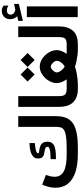

<svg xmlns="http://www.w3.org/2000/svg" viewBox="618 -1522 904 2180"><g transform="rotate(-90 1070.0 -432.0)"><path d="M477.5 -127Q564 -127 613.3 -134.8Q662.6 -142.6 685.3 -158.2Q708 -173.8 713.9 -196.5Q719.7 -219.2 719.7 -249V-676.8H841.3V-250Q841.3 -187.5 825 -140.6Q808.6 -93.8 768.6 -62.5Q728.5 -31.2 658.4 -15.6Q588.4 0 481 0H410.2Q292 0 206.3 -27.8Q120.6 -55.7 74.5 -112.5Q28.3 -169.4 28.3 -255.9Q28.3 -296.4 38.8 -333.7Q49.3 -371.1 63.5 -404.8L173.8 -363.3Q166 -341.8 159.4 -314.9Q152.8 -288.1 152.8 -263.2Q153.3 -195.3 212.4 -161.1Q271.5 -127 405.3 -127ZM353 -309.1Q387.2 -309.6 419.4 -312.3Q451.7 -314.9 472.4 -321.8Q493.2 -328.6 493.2 -341.8Q493.2 -361.3 479.7 -367.9Q466.3 -374.5 446.5 -377Q426.8 -379.4 407 -384.5Q387.2 -389.6 373.8 -404.8Q360.4 -419.9 360.4 -453.6Q360.4 -490.2 387 -511Q413.6 -531.7 453.9 -540.3Q494.1 -548.8 535.6 -549.3V-488.8Q511.2 -486.8 484.4 -482.7Q457.5 -478.5 438.7 -471.2Q419.9 -463.9 419.9 -453.1Q419.9 -443.8 433.1 -441.2Q446.3 -438.5 465.8 -435.8Q485.4 -433.1 504.9 -425Q524.4 -417 537.6 -398.2Q550.8 -379.4 550.8 -343.8Q550.8 -309.1 533.2 -289.6Q515.6 -270 486.8 -261.5Q458 -252.9 423.1 -250.7Q388.2 -248.5 353 -248.5Z M1161.1 0H1148.9Q1052.7 0 999.8 -52.5Q946.8 -105 946.8 -217.3V-676.8H1068.4V-216.8Q1068.4 -161.6 1087.6 -144.3Q1106.9 -127 1148.9 -127H1161.1Z M1398.9 -570.8 1478.5 -649.9 1558.1 -570.3 1478.5 -490.7ZM1234.4 -570.8 1314 -649.9 1393.6 -570.8 1314 -490.7ZM1548.3 -127.4Q1561 -127 1571 -127Q1581.1 -127 1589.4 -127H1635.7V0H1590.8Q1566.9 0 1533.7 -4.2Q1500.5 -8.3 1465.8 -15.6Q1431.2 -22.9 1401.9 -32.7Q1372.1 -22.5 1336.4 -15.1Q1300.8 -7.8 1266.6 -3.9Q1232.4 0 1207 0H1141.6V-127H1207.5Q1219.7 -127 1231.4 -127Q1243.2 -127 1258.8 -127.9Q1240.2 -153.8 1228.5 -182.4Q1216.8 -210.9 1216.8 -241.2Q1216.8 -275.4 1232.2 -309.3Q1247.6 -343.3 1273.9 -371.1Q1300.3 -398.9 1333.5 -415.8Q1366.7 -432.6 1402.3 -432.6Q1439 -432.6 1472.9 -416Q1506.8 -399.4 1533.4 -371.3Q1560.1 -343.3 1575.4 -309.1Q1590.8 -274.9 1590.8 -240.2Q1590.8 -209.5 1579.1 -181.4Q1567.4 -153.3 1548.3 -127.4ZM1402.3 -308.1Q1390.6 -308.1 1375.5 -296.9Q1360.4 -285.6 1349.1 -269.8Q1337.9 -253.9 1337.9 -239.3Q1337.9 -222.7 1348.9 -204.8Q1359.9 -187 1375.2 -172.1Q1390.6 -157.2 1404.3 -148.9Q1427.7 -161.1 1448.7 -187Q1469.7 -212.9 1469.7 -240.2Q1469.7 -254.4 1457.8 -270.3Q1445.8 -286.1 1429.9 -297.1Q1414.1 -308.1 1402.3 -308.1Z M1616.2 0V-127H1655.8Q1709.5 -127 1724.1 -147.2Q1738.8 -167.5 1738.8 -216.3V-676.8H1860.4V-216.8Q1860.4 -114.3 1812 -57.1Q1763.7 0 1655.3 0Z M1975.6 -688.5Q1960.9 -704.1 1951.4 -723.4Q1941.9 -742.7 1941.9 -768.6Q1941.9 -787.6 1947.3 -802.7Q1952.6 -817.9 1961.9 -829.6Q1975.1 -846.2 1994.6 -855Q2014.2 -863.8 2034.7 -863.8Q2055.7 -863.8 2068.8 -858.4Q2082 -853 2096.2 -844.7L2096.7 -789.6Q2082 -797.4 2069.3 -801.5Q2056.6 -805.7 2041.5 -805.7Q2032.7 -805.7 2022.9 -803.2Q2013.2 -800.8 2005.9 -793.9Q1993.7 -782.7 1993.7 -762.2Q1993.7 -747.1 2003.9 -733.4Q2014.2 -719.7 2037.6 -712.9Q2040 -712.4 2042.5 -711.7Q2044.9 -710.9 2047.4 -710.9Q2049.8 -710.9 2051.8 -710.9L2115.2 -724.1V-669.9L1923.3 -624V-676.3ZM1965.8 -579.1H2087.4V-1.4H1965.8Z"/></g></svg>

Font: Vazir UI
Style: Bold-UI
Weight: 700
Designer: Saber Rastikerdar
Foundry: Saber Rastikerdar
Version: Version 30.1.0